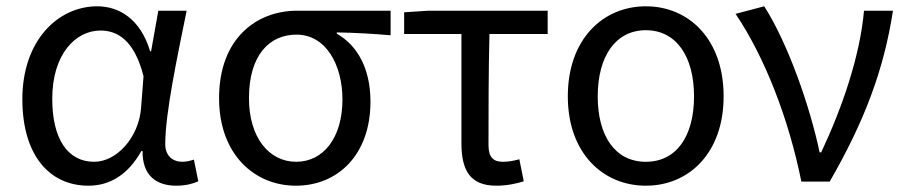

<svg xmlns="http://www.w3.org/2000/svg" viewBox="-20 -577 2878 610"><path d="M261 13C331 13 388 -24 429 -97H433C432 -21 475 13 540 13C572 13 594 6 610 -1L596 -70C585 -66 571 -63 559 -63C529 -63 505 -82 505 -119C505 -218 544 -400 573 -543H483L460 -414H457C426 -518 357 -557 289 -557C164 -557 51 -448 51 -262C51 -84 137 13 261 13ZM279 -63C195 -63 146 -136 146 -263C146 -406 221 -480 299 -480C350 -480 406 -453 436 -335L428 -232C420 -140 351 -63 279 -63Z M920 13C1053 13 1157 -85 1157 -254C1157 -357 1117 -432 1050 -470V-474C1110 -473 1160 -470 1221 -465V-543H924C796 -543 676 -456 676 -265C676 -86 789 13 920 13ZM921 -63C834 -63 771 -141 771 -265C771 -402 836 -467 922 -467C1016 -467 1068 -370 1068 -261C1068 -139 1007 -63 921 -63Z M1557 13C1591 13 1622 6 1644 -1L1630 -71C1612 -66 1595 -63 1577 -63C1547 -63 1532 -78 1532 -116C1532 -226 1532 -346 1535 -469H1720V-543H1342L1264 -538V-469H1446V-122C1446 -34 1475 13 1557 13Z M2032 13C2168 13 2279 -90 2279 -271C2279 -453 2168 -557 2032 -557C1896 -557 1784 -453 1784 -271C1784 -90 1896 13 2032 13ZM2032 -63C1935 -63 1879 -144 1879 -271C1879 -397 1935 -481 2032 -481C2129 -481 2185 -397 2185 -271C2185 -144 2129 -63 2032 -63Z M2526 0H2616C2726 -191 2788 -354 2817 -543H2725C2712 -397 2655 -233 2589 -93H2584C2553 -240 2483 -440 2408 -557L2317 -533C2410 -395 2486 -199 2526 0Z"/></svg>

Font: Source Han Sans KR Regular
Style: Regular
Weight: 400
Designer: Ryoko NISHIZUKA (kana & ideographs); Paul D. Hunt (Latin, Greek & Cyrillic); Wenlong ZHANG (bopomofo); Sandoll Communica
Foundry: Adobe Systems Incorporated
Version: Version 1.004;PS 1.004;hotconv 1.0.82;makeotf.lib2.5.63406